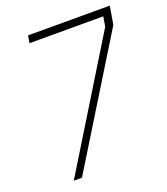

<svg xmlns="http://www.w3.org/2000/svg" viewBox="-130 -792 770 883"><g transform="rotate(-20 255.0 -350.0)"><path d="M457 -616 465 -664H104L110 -700H510L495 -611L119 0H79Z"/></g></svg>

Font: Chakra Petch ExtraLight
Style: Italic
Weight: 275
Italic angle: -10°
Designer: Katatrad Aksorn Co.,Ltd.
Foundry: Cadson Demak Co.,Ltd.
Version: Version 1.000; ttfautohint (v1.6)